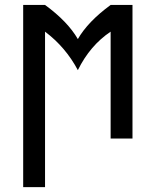

<svg xmlns="http://www.w3.org/2000/svg" viewBox="-20 -557 626 772"><path d="M73.2 195.3V-537.1H161.1Q252 -470.7 293 -399.9Q333.5 -470.2 424.8 -537.1H512.7V0H424.8V-429.7Q341.8 -374 293 -274.9Q244.1 -367.2 161.1 -429.7V195.3Z"/></svg>

Font: Consola Mono
Style: Book
Weight: 400
Monospace: yes
Version: Version 2.001